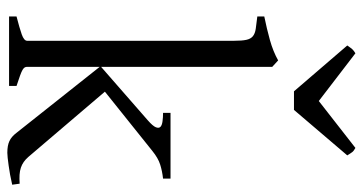

<svg xmlns="http://www.w3.org/2000/svg" viewBox="-260 -754 1019 540"><g transform="rotate(90 250.0 -484.5)"><path d="M26.9 0V-21Q59.1 -29.3 77.1 -35.6Q95.2 -42 95.2 -50.8V-632.8Q95.2 -655.3 92.5 -667.5Q89.8 -679.7 82.3 -685.8Q74.7 -691.9 61.3 -693.8Q47.9 -695.8 26.9 -698.2V-717.8Q60.5 -724.6 93 -733.6Q125.5 -742.7 150.4 -756.8L168.5 -740.2V-258.8L318.8 -390.1Q335 -404.3 338.4 -412.8Q341.8 -421.4 337.2 -425.8Q332.5 -430.2 321.5 -431.6Q310.5 -433.1 297.9 -433.1V-454.1H482.9V-433.1Q461.4 -430.7 443.4 -425Q425.3 -419.4 404.8 -402.8L238.3 -269.5L421.9 -54.2Q428.7 -46.4 436 -41.3Q443.4 -36.1 452.1 -33.2Q460.9 -30.3 471.9 -29.5Q482.9 -28.8 497.1 -29.8L500 -8.8Q485.8 -5.4 471.9 -2.9Q458 -0.5 446 1.2Q434.1 2.9 424.6 3.9Q415 4.9 410.2 4.9Q389.6 4.9 377.2 -1Q364.7 -6.8 354 -21L168.5 -254.9V-50.8Q168.5 -46.9 170.2 -43.9Q171.9 -41 177.2 -37.8Q182.6 -34.7 193.4 -30.8Q204.1 -26.9 222.2 -21V0ZM289.6 -801.3H237.3L108.4 -951.2Q111.8 -956.1 114.3 -959.5Q116.7 -962.9 118.9 -965.3Q121.1 -967.8 123.8 -969.7Q126.5 -971.7 130.4 -974.1L264.6 -871.1L396.5 -974.1Q404.8 -969.7 408.2 -965.3Q411.6 -960.9 417.5 -951.2Z"/></g></svg>

Font: Gentium Kaktovik
Style: Regular
Weight: 400
Designer: J. Victor Gaultney and Annie Olsen
Foundry: SIL International
Version: Version 1.102; 2013; Maintenance release